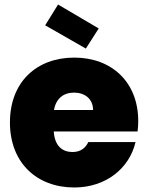

<svg xmlns="http://www.w3.org/2000/svg" viewBox="-20 -823 656 850"><path d="M308 -413C353 -413 392 -387 392 -336H219C228 -387 261 -413 308 -413ZM371 -194C360 -171 340 -150 301 -150C257 -150 222 -176 218 -241H589C591 -256 592 -271 592 -287C592 -460 474 -568 309 -568C141 -568 24 -459 24 -281C24 -102 143 7 309 7C449 7 553 -78 580 -194ZM180 -711 360 -608 417 -697 237 -803Z"/></svg>

Font: SVN-Poppins ExtraBold
Style: Regular
Weight: 800
Designer: Ninad Kale (Devanagari), Jonny Pinhorn (Latin)
Foundry: Indian Type Foundry
Version: Version 3.002 2017; ttfautohint (v1.8.3)